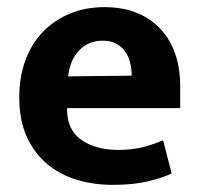

<svg xmlns="http://www.w3.org/2000/svg" viewBox="-20 -507 559 538"><path d="M485 -204H168V-200Q168 -143 208 -115Q248 -87 311 -87Q351 -87 381.5 -95Q412 -103 437 -114L461 -21Q434 -8 393 1.5Q352 11 296 11Q242 11 194.5 -3.5Q147 -18 111.5 -48Q76 -78 55 -124Q34 -170 34 -234Q34 -291 51 -337.5Q68 -384 99.5 -417Q131 -450 175 -468.5Q219 -487 273 -487Q370 -487 427.5 -428Q485 -369 485 -263ZM349 -295Q349 -314 344.5 -332Q340 -350 330 -363.5Q320 -377 305 -385Q290 -393 268 -393Q228 -393 202 -366Q176 -339 171 -293Z"/></svg>

Font: Mukta Mahee
Style: Bold
Weight: 700
Designer: Shuchita Grover, Noopur Datye, Girish Dalvi, Yashodeep Gholap
Foundry: Ek Type
Version: Version 2.538;PS 1.000;hotconv 16.6.51;makeotf.lib2.5.65220;